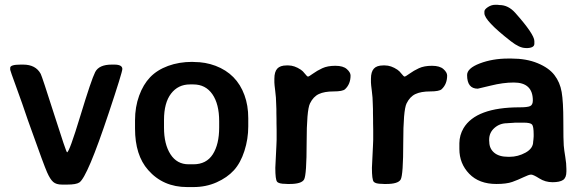

<svg xmlns="http://www.w3.org/2000/svg" viewBox="-20 -758 2415 790"><path d="M22 -470.7V-479Q22 -492.2 64.9 -492.2H75.2Q127 -492.2 147.5 -454.1Q153.3 -442.9 202.9 -287.1Q252.4 -131.3 255.9 -131.3Q265.1 -131.3 310.5 -281Q356 -430.7 371.6 -461.4Q387.2 -492.2 439.9 -492.2H450.2Q483.4 -492.2 483.4 -474.1Q483.4 -460.9 427.7 -293.9Q339.8 -29.8 306.6 -7.3Q293.5 1.5 256.8 1.5H234.9Q211.4 1.5 199 -9.3Q186.5 -20 173.6 -49.3Q160.6 -78.6 108.9 -224.1L94.2 -265.1Q72.3 -330.6 47.1 -399.2Q22 -467.8 22 -470.7Z M755.9 -82H775.9Q829.1 -82 855.5 -123Q881.8 -164.1 881.8 -233.4V-259.3Q881.8 -330.1 853.8 -370.4Q825.7 -410.6 775.9 -410.6H761.2Q712.9 -410.6 683.8 -372.8Q654.8 -335 654.8 -264.2V-232.9Q654.8 -164.6 681.4 -123.3Q708 -82 755.9 -82ZM1001.5 -272V-237.8Q1001.5 -186 985.6 -136.7Q969.7 -87.4 942.4 -57.4Q915 -27.3 871.3 -7.8Q827.6 11.7 775.9 11.7H750Q650.9 11.7 589.4 -58.6Q535.6 -119.6 535.6 -229V-263.2Q535.6 -317.9 552.5 -364.3Q569.3 -410.6 597.9 -440.4Q626.5 -470.2 671.6 -486.8Q716.8 -503.4 770.5 -503.4L779.3 -502.9Q824.7 -502.9 866.7 -487.3Q954.1 -454.1 985.8 -366.7Q1001.5 -324.2 1001.5 -272Z M1108.9 -418.9V-434.1Q1108.9 -462.4 1120.8 -475.6Q1132.8 -488.8 1159.2 -488.8H1166.5Q1191.4 -488.8 1217.8 -471.2Q1226.1 -465.8 1234.9 -454.3Q1243.7 -442.9 1247.3 -442.9Q1251 -442.9 1267.8 -455.1Q1284.7 -467.3 1306.2 -477.3Q1327.6 -487.3 1359.9 -487.3Q1392.1 -487.3 1407.2 -473.6Q1422.4 -460 1422.4 -447.3Q1422.4 -412.1 1399.9 -391.1Q1390.1 -381.8 1352.5 -381.8Q1314.9 -381.8 1292 -371.1Q1269 -360.4 1255.4 -332.3Q1241.7 -304.2 1241.7 -171.1Q1241.7 -38.1 1231.2 -19.5Q1220.7 -1 1171.4 -1H1163.1L1154.8 -1.5Q1127.4 -1.5 1120.1 -10.3Q1112.8 -19 1112.8 -67.4L1117.2 -157.7L1118.2 -182.6V-225.1L1117.7 -250.5V-267.6L1117.2 -292.5Q1117.2 -300.8 1117.2 -309.1L1116.2 -334Q1116.2 -354.5 1112.5 -383.1Q1108.9 -411.6 1108.9 -418.9Z M1506.3 -418.9V-434.1Q1506.3 -462.4 1518.3 -475.6Q1530.3 -488.8 1556.6 -488.8H1564Q1588.9 -488.8 1615.2 -471.2Q1623.5 -465.8 1632.3 -454.3Q1641.1 -442.9 1644.8 -442.9Q1648.4 -442.9 1665.3 -455.1Q1682.1 -467.3 1703.6 -477.3Q1725.1 -487.3 1757.3 -487.3Q1789.6 -487.3 1804.7 -473.6Q1819.8 -460 1819.8 -447.3Q1819.8 -412.1 1797.4 -391.1Q1787.6 -381.8 1750 -381.8Q1712.4 -381.8 1689.5 -371.1Q1666.5 -360.4 1652.8 -332.3Q1639.2 -304.2 1639.2 -171.1Q1639.2 -38.1 1628.7 -19.5Q1618.2 -1 1568.8 -1H1560.5L1552.2 -1.5Q1524.9 -1.5 1517.6 -10.3Q1510.3 -19 1510.3 -67.4L1514.6 -157.7L1515.6 -182.6V-225.1L1515.1 -250.5V-267.6L1514.6 -292.5Q1514.6 -300.8 1514.6 -309.1L1513.7 -334Q1513.7 -354.5 1510 -383.1Q1506.3 -411.6 1506.3 -418.9Z M1992.7 -183.6V-177.7L1993.2 -174.8Q1993.2 -147 2013.2 -129.9Q2033.2 -112.8 2070.8 -112.8H2076.7Q2111.3 -112.8 2142.6 -130.1Q2173.8 -147.5 2173.8 -175.3Q2174.8 -181.2 2174.8 -183.1L2175.8 -196.8V-205.1Q2175.8 -237.8 2169.2 -245.6Q2162.6 -253.4 2133.8 -253.4H2098.6L2095.7 -252.9L2072.8 -251.5Q2069.8 -251 2066.9 -251Q2036.6 -251 2014.6 -231.7Q1992.7 -212.4 1992.7 -183.6ZM1973.1 -703.6V-710.9Q1973.1 -719.2 1987.5 -728.8Q2002 -738.3 2017.6 -738.3H2026.4Q2032.2 -737.3 2035.2 -737.3Q2071.3 -737.3 2100.1 -705.1Q2178.7 -616.7 2178.7 -588.9V-578.1Q2178.7 -560.1 2145 -560.1L2142.1 -560.5Q2117.7 -560.5 2082.5 -587.9Q1973.1 -672.9 1973.1 -703.6ZM2172.4 -344.7Q2172.4 -418.5 2094.2 -418.5Q2050.3 -418.5 1999.3 -405.8Q1948.2 -393.1 1945.8 -393.1Q1901.9 -393.1 1901.9 -449.2Q1901.9 -477.1 1954.3 -497.1Q2006.8 -517.1 2071.3 -517.1H2084Q2146 -517.1 2192.1 -498Q2238.3 -479 2261.2 -449.2Q2284.2 -419.4 2291 -379.4Q2297.9 -339.4 2297.9 -259.3Q2297.9 -179.2 2299.6 -159.4Q2301.3 -139.6 2305.9 -112.3Q2310.5 -85 2310.5 -63V-52.2Q2310.5 -26.9 2296.9 -17.6Q2283.2 -8.3 2253.4 -8.3Q2223.6 -8.3 2199 -23.9Q2174.3 -39.6 2165.3 -39.6Q2156.2 -39.6 2134 -28.8Q2111.8 -18.1 2087.9 -9.5Q2064 -1 2022.5 -1Q1951.2 -1 1910.6 -43Q1870.1 -85 1870.1 -145V-168.9Q1870.6 -202.1 1887.2 -230.5Q1938.5 -316.4 2118.7 -316.4Q2150.4 -316.4 2161.4 -321.5Q2172.4 -326.7 2172.4 -344.7Z"/></svg>

Font: Averia Sans Libre
Style: Bold
Weight: 700
Version: Version 1.002